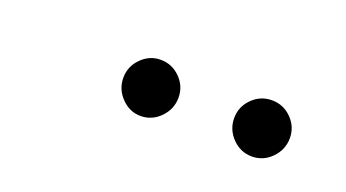

<svg xmlns="http://www.w3.org/2000/svg" viewBox="-27 -1031 654 363"><g transform="rotate(20 300.0 -849.5)"><path d="M479 -793Q456 -793 439.5 -810Q423 -827 423 -850Q423 -873 439.5 -889.5Q456 -906 479 -906Q502 -906 518.5 -889.5Q535 -873 535 -850Q535 -827 518.5 -810Q502 -793 479 -793ZM255 -793Q233 -793 216.5 -810Q200 -827 200 -850Q200 -873 216.5 -889.5Q233 -906 255 -906Q278 -906 294.5 -889.5Q311 -873 311 -850Q311 -827 294.5 -810Q278 -793 255 -793Z"/></g></svg>

Font: Zen Old Mincho SemiBold
Style: Regular
Weight: 600
Version: Version 1.500